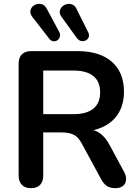

<svg xmlns="http://www.w3.org/2000/svg" viewBox="-20 -971 726 999"><path d="M141 8Q110 8 93.5 -9.5Q77 -27 77 -58V-640Q77 -672 94 -688.5Q111 -705 142 -705H383Q499 -705 562 -649.5Q625 -594 625 -494Q625 -429 596.5 -382Q568 -335 514 -310Q460 -285 383 -285L392 -300H425Q466 -300 496.5 -280Q527 -260 550 -217L625 -78Q637 -57 636 -37Q635 -17 621 -4.5Q607 8 580 8Q553 8 536 -3.5Q519 -15 506 -39L405 -225Q387 -259 362.5 -270.5Q338 -282 300 -282H205V-58Q205 -27 189 -9.5Q173 8 141 8ZM205 -377H361Q430 -377 465.5 -405.5Q501 -434 501 -491Q501 -547 465.5 -575.5Q430 -604 361 -604H205ZM380 -773 301 -882Q289 -898 291 -912Q293 -926 303 -936Q313 -946 327.5 -949.5Q342 -953 356 -947.5Q370 -942 378 -925L439 -803Q446 -789 441.5 -777.5Q437 -766 426 -760.5Q415 -755 402.5 -757.5Q390 -760 380 -773ZM236 -770 149 -882Q137 -898 138 -912Q139 -926 148.5 -936Q158 -946 172 -949.5Q186 -953 200 -948Q214 -943 223 -926L288 -805Q295 -792 291.5 -780Q288 -768 278.5 -761.5Q269 -755 257 -756.5Q245 -758 236 -770Z"/></svg>

Font: Nunito
Style: Bold
Weight: 700
Designer: Vernon Adams
Foundry: Vernon Adams
Version: Version 3.602